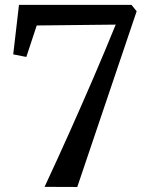

<svg xmlns="http://www.w3.org/2000/svg" viewBox="-20 -763 602 784"><path d="M295.5 0.5 162 0Q214 -111.5 264 -223.2Q314 -335 361.5 -445.2Q409 -555.5 452.5 -662.5L130 -659L87.5 -530.5L34 -541L57.5 -743H517L538 -717Z"/></svg>

Font: Merriweather 60pt Medium
Style: Regular
Weight: 500
Version: Version 2.100